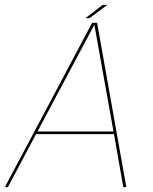

<svg xmlns="http://www.w3.org/2000/svg" viewBox="-39 -771 632 791"><path d="M-19 0H-6.5L109.5 -218.5H430.5L469 0H481.5L361 -677H340.5ZM115.5 -229.5 349 -667.5H350L428.5 -229.5ZM313 -696H329.5L403.5 -751H384Z"/></svg>

Font: Anybody Thin
Style: Italic
Weight: 100
Italic angle: -10°
Designer: Tyler Finck
Foundry: Etcetera Type Company
Version: Version 1.114;gftools[0.9.25]